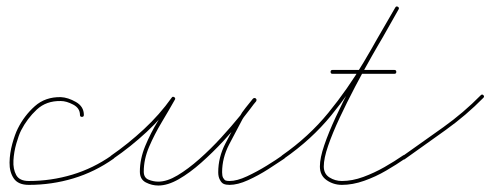

<svg xmlns="http://www.w3.org/2000/svg" viewBox="-20 -562 1515 593"><path d="M233 -201Q227 -201 227 -207Q227 -228 206 -239Q185 -250 168 -250Q123 -251 93.5 -223.5Q64 -196 45 -159Q38 -145 30.5 -119Q23 -93 21.5 -66.5Q20 -40 30 -21.5Q40 -3 69 -3Q138 -3 203 -22.5Q268 -42 325 -82Q329 -85 333 -80Q336 -76 331 -72Q273 -31 206.5 -11Q140 9 69 9Q36 9 22.5 -11Q9 -31 9.5 -60Q10 -89 18 -118Q26 -147 35 -165Q55 -205 87.5 -234Q120 -263 168 -262Q190 -261 214.5 -247Q239 -233 239 -207Q239 -201 233 -201Z M322 -74Q319 -79 324 -82Q376 -118 424.5 -163Q473 -208 510 -260Q513 -265 518 -262Q523 -259 520 -254Q502 -222 479.5 -184.5Q457 -147 440.5 -108.5Q424 -70 424 -32Q424 -13 439 -7Q454 -1 469 -1Q496 -1 528.5 -20.5Q561 -40 596 -71Q631 -102 663 -137Q695 -172 721 -204Q747 -236 761 -256Q764 -261 769 -258Q774 -254 771 -249Q760 -236 749 -222.5Q738 -209 729 -194Q729 -194 729 -194Q729 -194 729 -194Q729 -194 729 -194Q729 -194 729 -194Q709 -157 687.5 -115.5Q666 -74 666 -30Q666 -19 669 -13Q669 -13 669 -13Q669 -13 669 -13Q669 -13 669 -13Q669 -13 669 -13Q673 -6 677 -4.5Q681 -3 689 -3Q712 -3 743 -17.5Q774 -32 804 -50.5Q834 -69 852 -82Q856 -85 860 -80Q863 -76 858 -72Q839 -59 808.5 -39.5Q778 -20 746 -5.5Q714 9 689 9Q678 9 671 6Q664 3 659 -7Q659 -7 659 -7Q659 -7 659 -7Q659 -7 659 -7Q659 -7 659 -7Q654 -16 654 -30Q654 -76 676 -118.5Q698 -161 719 -200Q719 -200 719 -200Q719 -200 719 -200Q719 -200 719 -200Q719 -200 719 -200Q727 -215 738.5 -229Q750 -243 761 -257Q765 -261 770 -258Q774 -254 771 -250Q755 -228 729 -195Q703 -162 670 -126.5Q637 -91 601.5 -59.5Q566 -28 532 -8.5Q498 11 469 11Q449 11 430.5 1.5Q412 -8 412 -32Q412 -71 428.5 -111Q445 -151 468 -188.5Q491 -226 510 -260Q513 -265 518 -262Q523 -258 520 -254Q482 -200 433 -154.5Q384 -109 330 -72Q325 -69 322 -74Z M849 -74Q846 -78 851 -82Q934 -140 994 -213.5Q1054 -287 1103 -369.5Q1152 -452 1201 -539Q1204 -544 1209 -541Q1214 -538 1211 -533Q1199 -511 1177.5 -474Q1156 -437 1129.5 -390.5Q1103 -344 1077 -294.5Q1051 -245 1029 -198Q1007 -151 993.5 -112Q980 -73 980 -48Q980 -25 997.5 -14Q1015 -3 1036 -3Q1068 -3 1102 -15.5Q1136 -28 1167.5 -46Q1199 -64 1225 -82Q1229 -85 1233 -80Q1236 -76 1231 -72Q1205 -54 1172.5 -35Q1140 -16 1104.5 -3.5Q1069 9 1036 9Q1010 9 989 -5.5Q968 -20 968 -48Q968 -74 981.5 -113.5Q995 -153 1017 -200.5Q1039 -248 1065.5 -298Q1092 -348 1118 -394.5Q1144 -441 1166 -478.5Q1188 -516 1201 -539Q1204 -544 1209 -541Q1214 -538 1211 -533Q1162 -445 1112.5 -362Q1063 -279 1002.5 -205Q942 -131 857 -72Q853 -69 849 -74ZM1001 -340Q1001 -346 1007 -346Q1055 -346 1102.5 -346Q1150 -346 1198 -346Q1204 -346 1204 -340Q1204 -334 1198 -334Q1150 -334 1102.5 -334Q1055 -334 1007 -334Q1001 -334 1001 -340Z M1223 -72Q1220 -77 1225 -81Q1286 -124 1349 -169Q1412 -214 1465 -268Q1469 -272 1473 -268Q1477 -264 1473 -260Q1420 -206 1356.5 -160.5Q1293 -115 1231 -71Q1227 -67 1223 -72Z"/></svg>

Font: FRB American Cursive Guidelines Thin
Style: Italic
Weight: 100
Italic angle: -25°
Version: Version 2.0;Modular Font Editor K font №1